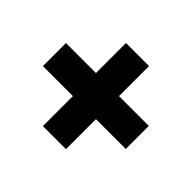

<svg xmlns="http://www.w3.org/2000/svg" viewBox="-113 -699 742 742"><g transform="rotate(45 257.5 -328.0)"><path d="M484 -391V-265H321V-101H195V-265H31V-391H195V-555H321V-391Z"/></g></svg>

Font: Gontserrat ExtraBold
Style: Regular
Weight: 800
Designer: Julieta Ulanovsky
Foundry: Julieta Ulanovsky
Version: Version 6.001